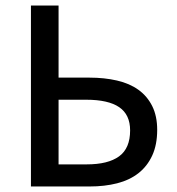

<svg xmlns="http://www.w3.org/2000/svg" viewBox="-20 -675 640 695"><path d="M92 0V-655H192V-394H304Q358 -394 403.5 -383.5Q449 -373 481 -350Q513 -327 531 -291Q549 -255 549 -205Q549 -151 531 -112Q513 -73 481 -48Q449 -23 404 -11.5Q359 0 304 0ZM192 -80H294Q371 -80 411 -109Q451 -138 451 -203Q451 -260 411.5 -287Q372 -314 292 -314H192Z"/></svg>

Font: Source Code Pro Medium
Style: Regular
Weight: 500
Monospace: yes
Designer: Paul D. Hunt, Teo Tuominen
Foundry: Adobe Systems Incorporated
Version: Version 2.030;PS 1.000;hotconv 16.6.51;makeotf.lib2.5.65220